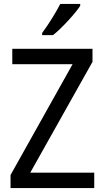

<svg xmlns="http://www.w3.org/2000/svg" viewBox="-20 -964 535 984"><path d="M391 -934V-944H289C266 -899 228 -838 196 -795V-784H252C297 -820 366 -895 391 -934ZM463 0V-79H135L454 -647V-714H43V-635H352L34 -67V0Z"/></svg>

Font: Noto Sans Gurmukhi UI SemiCondensed
Style: Regular
Weight: 400
Width: 4
Designer: Jelle Bosma - Monotype Design Team
Foundry: Monotype Imaging Inc.
Version: Version 2.004